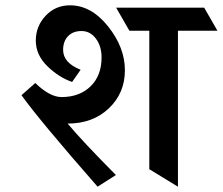

<svg xmlns="http://www.w3.org/2000/svg" viewBox="-20 -704 840 724"><path d="M212 -338Q280 -338 321.5 -378.5Q363 -419 363 -487Q363 -530 341.5 -558.5Q320 -587 287.5 -587Q255 -587 236.5 -567.5Q218 -548 218 -516Q218 -467 284 -441L252 -395Q202 -412 158.5 -454.5Q115 -497 115 -551Q115 -605 152 -644.5Q189 -684 244 -684Q324 -684 387.5 -604.5Q451 -525 451 -439Q451 -353 390.5 -295.5Q330 -238 235 -238Q291 -171 417 -44L348 0Q129 -250 61 -345L113 -391Q168 -338 212 -338ZM651 -588V0L543 -66V-588H468L418 -675H750L800 -588Z"/></svg>

Font: Halant SemiBold
Style: Regular
Weight: 600
Designer: Hitesh Malaviya (Devanagari), Satya Rajpurohit (Latin)
Foundry: Indian Type Foundry
Version: Version 1.101;PS 1.0;hotconv 1.0.78;makeotf.lib2.5.61930; tt